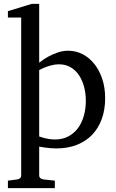

<svg xmlns="http://www.w3.org/2000/svg" viewBox="-20 -757 599 995"><path d="M424.8 -233.9Q424.8 -272.5 415.8 -306.9Q406.7 -341.3 389.2 -367.4Q371.6 -393.6 345.5 -408.7Q319.3 -423.8 285.2 -423.8Q266.1 -423.8 247.8 -418.9Q229.5 -414.1 215.3 -408.7Q198.7 -402.3 183.1 -394V-49.8Q194.8 -45.4 208 -42Q219.2 -39.1 233.9 -36.6Q248.5 -34.2 264.2 -34.2Q305.2 -34.2 335.4 -50.8Q365.7 -67.4 385.5 -95Q405.3 -122.6 415 -158.7Q424.8 -194.8 424.8 -233.9ZM524.9 -248Q524.9 -189 507.6 -140.9Q490.2 -92.8 457.8 -58.8Q425.3 -24.9 378.2 -6.3Q331.1 12.2 272 12.2Q258.3 12.2 242.7 11Q227.1 9.8 213.9 7.8Q198.2 5.9 183.1 2.9V151.9Q183.1 161.1 189.5 166.5Q195.8 171.9 205.1 172.9L264.2 179.2V217.8H21V179.2L68.8 172.9Q78.1 171.9 84 166.5Q89.8 161.1 89.8 151.9V-666H21V-699.2L144 -736.8H183.1V-432.1Q204.6 -449.2 229 -462.9Q250 -474.6 277.3 -484.4Q304.7 -494.1 334 -494.1Q372.6 -494.1 407.2 -476.6Q441.9 -459 468 -426.8Q494.1 -394.5 509.5 -349.1Q524.9 -303.7 524.9 -248Z"/></svg>

Font: BabelStone Ogham Pictish
Style: Italic
Weight: 400
Italic angle: -30°
Designer: Andrew West
Foundry: BabelStone
Version: Version 1.02 March 14, 2022